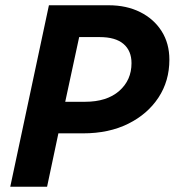

<svg xmlns="http://www.w3.org/2000/svg" viewBox="-20 -710 664 730"><path d="M19 0 166 -690H393Q461 -690 513 -664Q565 -638 594.5 -591.5Q624 -545 624 -483Q624 -402 582.5 -339Q541 -276 467.5 -239.5Q394 -203 296 -203H202L159 0ZM228 -323H303Q386 -323 433 -364Q480 -405 480 -470Q480 -517 449.5 -543Q419 -569 359 -569H281Z"/></svg>

Font: Radio Canada SemiBold
Style: Italic
Weight: 600
Italic angle: -12°
Designer: Charles Daoud, Etienne Aubert Bonn, Alexandre Saumier Demers, Jacques Le Bailly
Foundry: Radio-Canada
Version: Version 2.104; ttfautohint (v1.8.4.7-5d5b);gftools[0.9.28.de